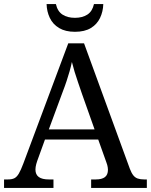

<svg xmlns="http://www.w3.org/2000/svg" viewBox="-20 -928 745 948"><path d="M0 0V-42H19Q39 -42 51 -48Q63 -54 73 -71Q83 -88 95 -120L317 -714H395L621 -95Q629 -74 638 -62.5Q647 -51 660 -46.5Q673 -42 692 -42H705V0H430V-42H453Q483 -42 498 -53.5Q513 -65 513 -90Q513 -96 512 -101.5Q511 -107 509.5 -113.5Q508 -120 505 -127L465 -239H202L164 -134Q161 -126 159 -118Q157 -110 156 -103.5Q155 -97 155 -91Q155 -66 171.5 -54Q188 -42 221 -42H244V0ZM221 -289H447L385 -464Q375 -494 365.5 -521Q356 -548 348.5 -573Q341 -598 335 -622Q330 -598 323.5 -575.5Q317 -553 309 -528.5Q301 -504 289 -473ZM350 -771Q303 -771 272 -789.5Q241 -808 226 -839.5Q211 -871 210 -908H256Q264 -872 288.5 -856Q313 -840 350 -840Q387 -840 411.5 -856Q436 -872 444 -908H490Q489 -871 474 -839.5Q459 -808 428.5 -789.5Q398 -771 350 -771Z"/></svg>

Font: Noto Serif Armenian
Style: Regular
Weight: 400
Designer: Monotype Design Team
Foundry: Monotype Imaging Inc.
Version: Version 2.007